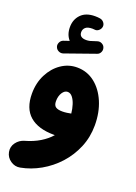

<svg xmlns="http://www.w3.org/2000/svg" viewBox="-190 -793 842 1188"><g transform="rotate(20 231.5 -199.5)"><path d="M63 -460.4Q57.6 -474.6 64.9 -490Q72.3 -505.4 87.4 -510.3L124.5 -522.9Q96.2 -554.2 96.2 -604Q96.2 -654.3 128.2 -687.3Q160.2 -720.2 220.2 -720.2Q237.8 -720.2 252.4 -717.8Q268.6 -715.3 278.6 -702.9Q288.6 -690.4 287.1 -675.8Q285.2 -660.6 272.7 -649.7Q260.3 -638.7 244.6 -641.1Q237.8 -642.1 231.4 -642.1Q200.2 -642.1 186.3 -629.9Q172.4 -617.7 172.4 -598.6Q172.4 -562.5 218.3 -562.5Q230 -562.5 242.4 -565.4Q254.9 -568.4 285.6 -579.1Q301.8 -584.5 316.9 -575.9Q332 -567.4 335.4 -551.3Q338.9 -536.6 331.5 -523.2Q324.2 -509.8 311 -505.9L112.8 -436Q98.1 -431.2 83.3 -438.2Q68.4 -445.3 63 -460.4ZM224.6 -384.3Q290.5 -384.3 341.1 -344.7Q391.6 -305.2 420.4 -237.3Q449.2 -169.4 449.2 -84.5Q449.2 -6.8 420.9 61Q392.6 128.9 344 182.4Q295.4 235.8 233.4 271Q171.4 306.2 104 318.8Q70.8 325.2 41.7 305.2Q12.7 285.2 6.3 251.5Q0 217.8 20.3 190.4Q40.5 163.1 73.2 153.8Q128.4 138.2 169.4 113Q210.4 87.9 237.3 56.6Q234.4 56.6 231.4 56.6Q127 56.6 71.5 8.5Q16.1 -39.6 16.1 -136.7Q16.1 -207 44.7 -263.2Q73.2 -319.3 120.6 -351.8Q168 -384.3 224.6 -384.3ZM171.9 -143.6Q171.9 -116.7 186.3 -106.7Q200.7 -96.7 230 -96.7Q246.1 -96.7 260.5 -98.9Q274.9 -101.1 287.1 -103.5Q284.2 -133.3 275.6 -160.4Q267.1 -187.5 253.2 -204.8Q239.3 -222.2 220.7 -222.2Q201.2 -222.2 186.5 -199.7Q171.9 -177.2 171.9 -143.6Z"/></g></svg>

Font: Mikhak Black
Style: Regular
Weight: 900
Designer: Amin Abedi
Version: Version 3.3